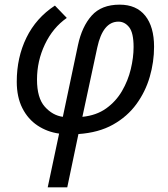

<svg xmlns="http://www.w3.org/2000/svg" viewBox="-20 -565 723 825"><path d="M185 240 234 9Q183 2 141.5 -25.5Q100 -53 76 -100.5Q52 -148 52 -214Q52 -318 93.5 -403Q135 -488 216 -541L267 -488Q207 -446 173 -374.5Q139 -303 139 -223Q139 -144 172.5 -106.5Q206 -69 250 -63L315 -371Q332 -451 374 -498Q416 -545 494 -545Q566 -545 604 -497.5Q642 -450 642 -364Q642 -299 623.5 -235Q605 -171 566 -117.5Q527 -64 465.5 -29.5Q404 5 317 11L269 240ZM334 -63Q394 -69 436 -99Q478 -129 504 -173.5Q530 -218 542 -268Q554 -318 554 -363Q554 -424 535 -448Q516 -472 489 -472Q422 -472 398 -361Z"/></svg>

Font: Noto Sans
Style: Italic
Weight: 400
Italic angle: -12°
Designer: Monotype Design Team
Foundry: Monotype Imaging Inc.
Version: Version 2.013; ttfautohint (v1.8.4.7-5d5b)